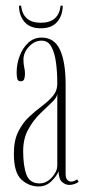

<svg xmlns="http://www.w3.org/2000/svg" viewBox="-20 -662 314 692"><path d="M119 10Q84 10 57 -15Q30 -40 30 -108Q30 -156 45.8 -187.5Q61.5 -219 84.8 -240.8Q108 -262.5 131.5 -280Q155 -297.5 170.8 -316.2Q186.5 -335 186.5 -361Q186.5 -401.5 181.8 -436.8Q177 -472 165 -493.8Q153 -515.5 130 -515.5Q104 -515.5 84.2 -493.8Q64.5 -472 64.5 -447.5Q64.5 -431.5 67.2 -419.8Q70 -408 70 -396.5Q70 -385 67.2 -377Q64.5 -369 54.5 -369Q45 -369 42.5 -377.5Q40 -386 40 -401Q40 -431.5 50.8 -460.2Q61.5 -489 81.8 -507.8Q102 -526.5 130 -526.5Q176 -526.5 196.2 -482.5Q216.5 -438.5 216.5 -358V-36.5Q216.5 -19.5 222.8 -13.5Q229 -7.5 236.5 -7.5Q242.5 -7.5 248.5 -10.2Q254.5 -13 258 -15.5L263.5 -6.5Q258.5 -2.5 249 1Q239.5 4.5 230 4.5Q216 4.5 204 -5.8Q192 -16 191 -44.5Q185.5 -29 166 -9.5Q146.5 10 119 10ZM122.5 -1Q147.5 -1 167 -22.5Q186.5 -44 186.5 -65.5V-324.5Q185.5 -310.5 166.8 -293Q148 -275.5 124 -252Q100 -228.5 81.8 -195.5Q63.5 -162.5 63.5 -117.5Q63.5 -63.5 75.5 -32.2Q87.5 -1 122.5 -1ZM127 -560Q88 -560 68.2 -583.2Q48.5 -606.5 48.5 -641.5H56Q63 -580 127 -580Q191.5 -580 198.5 -641.5H206Q206 -606.5 186.2 -583.2Q166.5 -560 127 -560Z"/></svg>

Font: Imbue 100pt Thin
Style: Regular
Weight: 100
Designer: Tyler Finck
Foundry: Etcetera Type Company
Version: Version 1.102; ttfautohint (v1.8.3)